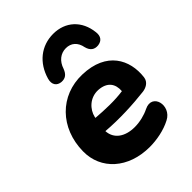

<svg xmlns="http://www.w3.org/2000/svg" viewBox="-218 -871 995 995"><g transform="rotate(-45 279.0 -373.5)"><path d="M290 11C340 11 401 0 448 -25C524 -63 496 -182 415 -142C385 -127 345 -117 308 -117C236 -117 188 -152 185 -210C282 -202 381 -207 467 -217C490 -220 520 -233 524 -266C538 -382 480 -497 308 -502C149 -507 31 -387 29 -218C27 -86 133 11 290 11ZM204 -551C233 -549 249 -563 260 -591C274 -635 306 -659 344 -659C382 -659 409 -636 417 -593C425 -562 444 -548 473 -551C503 -555 517 -575 513 -607C503 -700 439 -758 350 -758C262 -758 193 -703 167 -612C157 -576 174 -554 204 -551ZM197 -295 198 -301C208 -346 250 -390 310 -387C371 -383 396 -347 392 -296C330 -287 263 -290 197 -295Z"/></g></svg>

Font: SN Pro Heavy
Style: Italic
Weight: 800
Italic angle: -9°
Designer: Tobias Whetton
Foundry: Supernotes
Version: Version 1.001;Glyphs 3.2 (3249)